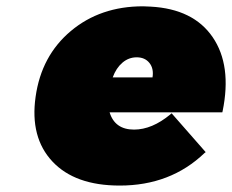

<svg xmlns="http://www.w3.org/2000/svg" viewBox="-20 -575 729 603"><path d="M91.8 -271Q109.9 -399.9 202.4 -477.5Q294.9 -555.2 429.2 -555.2Q433.1 -555.2 441.2 -554.7Q449.2 -554.2 453.1 -554.2Q587.4 -546.9 647.9 -458.3Q708.5 -369.6 679.2 -226.1L678.2 -222.2H324.2Q340.8 -168 400.9 -168Q457.5 -168 515.1 -215.8L519 -219.2L626 -97.2L622.1 -94.2Q515.6 7.8 356 7.8Q215.3 7.8 144.5 -67.9Q73.7 -143.6 91.8 -271ZM334 -332H459Q463.4 -359.9 449.2 -377.4Q435.1 -395 409.2 -395Q384.3 -395 364.5 -378.2Q344.7 -361.3 334 -332Z"/></svg>

Font: Trueno UltraBlack
Style: Italic
Weight: 950
Designer: Julieta Ulanovsky
Foundry: Julieta Ulanovsky
Version: Version 3.001b | FøM Fix